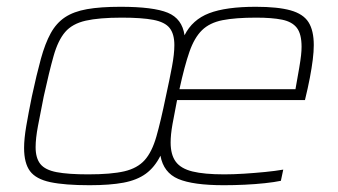

<svg xmlns="http://www.w3.org/2000/svg" viewBox="-20 -538 997 566"><path d="M244 8Q171 8 128.5 -1Q86 -10 68.5 -33.5Q51 -57 51 -102Q51 -129 57.5 -167Q64 -205 74 -254Q88 -319 100.5 -364.5Q113 -410 129.5 -440Q146 -470 171.5 -487Q197 -504 236.5 -511Q276 -518 335 -518Q432 -518 474.5 -500.5Q517 -483 524 -434Q547 -480 596.5 -499Q646 -518 734 -518Q799 -518 836.5 -507.5Q874 -497 889.5 -472.5Q905 -448 905 -405Q905 -386 902 -362Q899 -338 893.5 -309Q888 -280 879 -243H502Q494 -203 488.5 -172Q483 -141 483 -118Q483 -82 498 -61.5Q513 -41 547.5 -32.5Q582 -24 641 -24Q668 -24 699.5 -26Q731 -28 761.5 -31Q792 -34 815 -38L808 -5Q789 -1 761 2Q733 5 701.5 6.5Q670 8 640 8Q549 8 505.5 -10.5Q462 -29 453 -79Q436 -45 410 -26Q384 -7 344 0.5Q304 8 244 8ZM240 -24Q308 -24 346.5 -33Q385 -42 406.5 -66Q428 -90 441 -135.5Q454 -181 469 -254Q480 -304 487 -341.5Q494 -379 494 -405Q494 -438 480 -455.5Q466 -473 432 -479.5Q398 -486 339 -486Q272 -486 232.5 -477Q193 -468 172 -443.5Q151 -419 138 -373Q125 -327 109 -254Q99 -204 92 -167Q85 -130 85 -104Q85 -72 99 -54.5Q113 -37 147 -30.5Q181 -24 240 -24ZM509 -275H851Q858 -314 862 -337.5Q866 -361 867.5 -375Q869 -389 869 -400Q869 -438 855 -456Q841 -474 811.5 -480Q782 -486 735 -486Q674 -486 636 -478.5Q598 -471 575.5 -449Q553 -427 538.5 -385.5Q524 -344 509 -275Z"/></svg>

Font: Saira Thin Thin
Style: Italic
Weight: 250
Italic angle: -12°
Version: Version 1.101